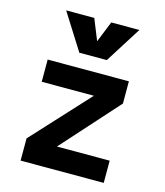

<svg xmlns="http://www.w3.org/2000/svg" viewBox="-115 -863 816 950"><g transform="rotate(15 293.0 -388.0)"><path d="M80.1 0V-113.8L347.2 -403.8H80.1V-517.6H496.1V-403.8L235.8 -113.8H505.9V0ZM222.7 -590.8 105.5 -776.4H249.5L293 -668.5L336.4 -776.4H480.5L363.3 -590.8Z"/></g></svg>

Font: Cascadia Code PL
Style: Bold
Weight: 700
Monospace: yes
Designer: Aaron Bell
Foundry: Saja Typeworks
Version: Version 2404.023; ttfautohint (v1.8.4)